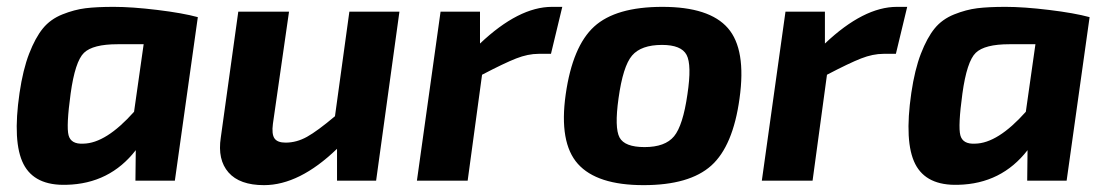

<svg xmlns="http://www.w3.org/2000/svg" viewBox="-20 -527 3231 560"><path d="M490 0H375L376 -89Q300 9 174 12Q81 15 48.5 -48.5Q16 -112 37 -256Q47 -324 65 -370.5Q83 -417 105 -444Q127 -471 162 -485Q197 -499 229.5 -503Q262 -507 312 -507Q365 -507 439 -498Q513 -489 557 -477ZM399 -398H323Q251 -398 225 -373Q199 -348 186 -254Q173 -159 180 -132.5Q187 -106 223 -108Q289 -109 371 -201Z M1145 -493 1077 0H963V-93Q853 13 750 13Q679 13 646.5 -24Q614 -61 624 -126L675 -493H823L776 -166Q772 -136 780.5 -123.5Q789 -111 813 -111Q845 -111 875.5 -128Q906 -145 957 -188L999 -493Z M1620 -507 1587 -370H1551Q1520 -370 1485.5 -356.5Q1451 -343 1386 -309L1344 0H1196L1265 -493H1380V-400Q1493 -507 1590 -507Z M1912 -507Q2049 -507 2103 -445Q2157 -383 2137 -240Q2118 -101 2054.5 -44Q1991 13 1857 13Q1721 13 1665.5 -49Q1610 -111 1630 -252Q1650 -392 1713 -449.5Q1776 -507 1912 -507ZM1911 -396Q1850 -396 1823.5 -365Q1797 -334 1784 -240Q1772 -154 1787 -126Q1802 -98 1860 -98Q1920 -98 1946 -129.5Q1972 -161 1985 -252Q1998 -338 1982.5 -367Q1967 -396 1911 -396Z M2626 -507 2593 -370H2557Q2526 -370 2491.5 -356.5Q2457 -343 2392 -309L2350 0H2202L2271 -493H2386V-400Q2499 -507 2596 -507Z M3091 0H2976L2977 -89Q2901 9 2775 12Q2682 15 2649.5 -48.5Q2617 -112 2638 -256Q2648 -324 2666 -370.5Q2684 -417 2706 -444Q2728 -471 2763 -485Q2798 -499 2830.5 -503Q2863 -507 2913 -507Q2966 -507 3040 -498Q3114 -489 3158 -477ZM3000 -398H2924Q2852 -398 2826 -373Q2800 -348 2787 -254Q2774 -159 2781 -132.5Q2788 -106 2824 -108Q2890 -109 2972 -201Z"/></svg>

Font: Ezarion
Style: Bold Italic
Weight: 700
Italic angle: -8°
Designer: Natanael Gama
Version: Version 1.001;PS 001.001;hotconv 1.0.70;makeotf.lib2.5.58329